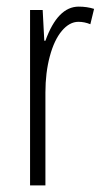

<svg xmlns="http://www.w3.org/2000/svg" viewBox="-20 -560 313 580"><path d="M217.8 -540Q242.7 -540 264.2 -533.2L252.9 -486.8Q235.4 -494.1 216.8 -494.1Q189.9 -494.1 166.7 -466.6Q143.6 -439 130.4 -389.6Q117.2 -340.3 117.2 -280.8V0H70.8V-529.8H108.9L113.8 -437H117.2Q154.3 -540 217.8 -540Z"/></svg>

Font: TypoPRO Open Sans Condensed
Style: Regular
Weight: 300
Width: 3
Foundry: Ascender Corporation
Version: Version 1.10